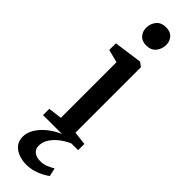

<svg xmlns="http://www.w3.org/2000/svg" viewBox="-347 -773 1010 1010"><g transform="rotate(45 158.0 -268.0)"><path d="M32 0V-46.5L108.5 -56V-470L36 -488.5V-538L190.5 -559.5H195L218 -542V-55L293 -46.5V0ZM155.5 -642.5Q124 -642.5 107.2 -662Q90.5 -681.5 90.5 -708.5Q90.5 -739 109 -761.8Q127.5 -784.5 163.5 -784.5H164.5Q196 -784.5 212.8 -765.5Q229.5 -746.5 229.5 -719Q229.5 -689 211 -665.8Q192.5 -642.5 156.5 -642.5ZM152 247Q126.5 247 99.8 238.2Q73 229.5 54.8 209.2Q36.5 189 36.5 155Q36.5 132 47.2 109.5Q58 87 76.8 66.2Q95.5 45.5 120.8 28.2Q146 11 175 -1L204.5 -5L245 -1Q210.5 14 184.5 35Q158.5 56 144 80Q129.5 104 129.5 129.5Q129.5 155 146.8 168.5Q164 182 192.5 182Q216 182 234.8 174.5Q253.5 167 273.5 155.5L284 201.5Q268.5 213 248 223.5Q227.5 234 203.5 240.5Q179.5 247 152 247Z"/></g></svg>

Font: Merriweather 36pt Medium
Style: Regular
Weight: 500
Version: Version 2.100